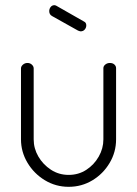

<svg xmlns="http://www.w3.org/2000/svg" viewBox="-20 -715 529 741"><path d="M245 6Q195 6 153 -19.5Q111 -45 86 -87Q61 -129 61 -177V-451Q61 -459 68.5 -465.5Q76 -472 86 -472Q96 -472 103 -465.5Q110 -459 110 -451V-177Q110 -142 128 -111Q146 -80 176.5 -60Q207 -40 245 -40Q283 -40 313 -59.5Q343 -79 361 -110.5Q379 -142 379 -177V-452Q379 -460 386.5 -466Q394 -472 404 -472Q415 -472 421.5 -466Q428 -460 428 -452V-177Q428 -128 403 -86Q378 -44 336.5 -19Q295 6 245 6ZM291 -594Q289 -594 286.5 -595Q284 -596 281 -597L181 -653Q170 -659 170 -672Q170 -681 175.5 -688Q181 -695 190 -695Q193 -695 197 -693L304 -632Q313 -628 313 -617Q313 -608 307 -601Q301 -594 291 -594Z"/></svg>

Font: Dosis ExtraLight Light
Style: Regular
Weight: 300
Version: Version 3.001; ttfautohint (v1.8.2)